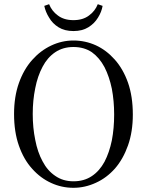

<svg xmlns="http://www.w3.org/2000/svg" viewBox="-20 -879 700 915"><path d="M330 16Q385 16 437 -8Q488 -31 528 -76Q567 -121 590 -186Q613 -251 613 -333Q613 -419 590 -485Q567 -550 527 -595Q487 -640 437 -663Q386 -686 330 -686Q275 -686 224 -662Q173 -638 133 -593Q93 -548 70 -483Q47 -418 47 -336Q47 -250 70 -185Q93 -119 133 -75Q173 -30 224 -7Q274 16 330 16ZM330 -15Q280 -15 243 -41Q206 -66 183 -110Q159 -154 148 -212Q136 -270 136 -336Q136 -401 148 -459Q159 -516 183 -561Q206 -605 243 -630Q280 -655 330 -655Q381 -655 418 -630Q454 -604 478 -559Q501 -514 513 -456Q524 -398 524 -333Q524 -267 513 -210Q501 -152 478 -108Q454 -64 418 -40Q381 -15 330 -15ZM191 -851Q197 -822 214 -795Q230 -767 259 -749Q288 -731 330 -731Q372 -731 401 -749Q430 -767 447 -795Q464 -822 469 -851L446 -859Q433 -826 404 -805Q375 -783 330 -783Q285 -783 256 -805Q227 -826 214 -859Z"/></svg>

Font: Source Serif 4 48pt
Style: Regular
Weight: 400
Designer: Frank Grie√ühammer
Foundry: Adobe Systems Incorporated
Version: Version 4.004;hotconv 1.0.116;makeotfexe 2.5.65601